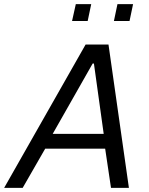

<svg xmlns="http://www.w3.org/2000/svg" viewBox="-46 -902 717 922"><path d="M318 -882 300 -801H375L392 -882ZM518 -882 501 -801H576L593 -882ZM365 -688 -26 0H63L171 -188H459L487 0H573L475 -688ZM452 -259H207L399 -597H405Z"/></svg>

Font: Saira UNSAM
Style: Italic
Weight: 400
Italic angle: -12°
Designer: Hector Gatti with collaboration of the Omnibus-Type team
Foundry: Omnibus-Type
Version: Version 0.072;PS 000.072;hotconv 1.0.88;makeotf.lib2.5.64775